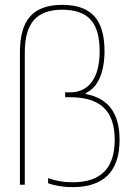

<svg xmlns="http://www.w3.org/2000/svg" viewBox="-20 -760 540 790"><path d="M278 10Q252 10 226 6Q200 2 178 -6V-27Q200 -19 225 -14.5Q250 -10 278 -10Q366 -10 409 -53.5Q452 -97 452 -185Q452 -274 407 -317Q362 -360 268 -360H248V-380H268Q327 -380 358.5 -424Q390 -468 390 -550Q390 -638 353 -679Q316 -720 236 -720Q157 -720 119.5 -677.5Q82 -635 82 -545V0H62V-545Q62 -646 104.5 -693Q147 -740 236 -740Q325 -740 367.5 -694Q410 -648 410 -550Q410 -485 390.5 -440Q371 -395 333 -377V-373Q403 -360 437.5 -313Q472 -266 472 -185Q472 10 278 10Z"/></svg>

Font: M PLUS 1 Code Thin
Style: Regular
Weight: 250
Designer: Coji Morishita
Foundry: UNDERFOREST DESIGN
Version: Version 1.002